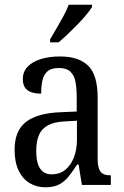

<svg xmlns="http://www.w3.org/2000/svg" viewBox="-20 -786 527 816"><path d="M173 10Q136 10 106.5 -7.5Q77 -25 59.5 -60.5Q42 -96 42 -150Q42 -230 90 -267.5Q138 -305 236 -309L306 -312V-373Q306 -410 301 -437.5Q296 -465 279.5 -481Q263 -497 230 -497Q198 -497 182 -483Q166 -469 160.5 -444.5Q155 -420 155 -388Q116 -388 96.5 -403Q77 -418 77 -450Q77 -481 97.5 -502.5Q118 -524 153.5 -535Q189 -546 236 -546Q315 -546 355 -506.5Q395 -467 395 -372V-113Q395 -85 400.5 -69.5Q406 -54 417.5 -47.5Q429 -41 449 -41H451V0H328L314 -87H308Q290 -59 272.5 -37Q255 -15 232 -2.5Q209 10 173 10ZM199 -45Q233 -45 256.5 -63.5Q280 -82 293.5 -115.5Q307 -149 307 -191V-273L256 -270Q210 -268 183 -253Q156 -238 145 -211Q134 -184 134 -144Q134 -113 140.5 -91Q147 -69 162 -57Q177 -45 199 -45ZM193 -619Q207 -643 222 -668.5Q237 -694 250.5 -719Q264 -744 272 -766H371V-756Q363 -743 347 -723.5Q331 -704 310.5 -683Q290 -662 268.5 -641.5Q247 -621 229 -606H193Z"/></svg>

Font: Noto Serif Condensed
Style: Regular
Weight: 400
Width: 3
Designer: Monotype Design Team
Foundry: Monotype Imaging Inc.
Version: Version 2.015